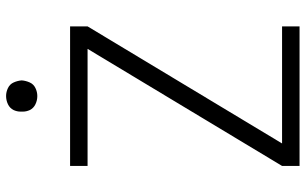

<svg xmlns="http://www.w3.org/2000/svg" viewBox="-202 -778 980 615"><g transform="rotate(-90 287.5 -470.0)"><path d="M64 0V-56L439 -679H64V-735H511V-679L136 -56H511V0ZM288 -840Q274 -840 261.5 -846Q249 -852 243 -864Q238 -875 238 -886V-894Q238 -905 243 -916Q249 -928 261.5 -934Q274 -940 288 -940Q301 -940 313.5 -934Q326 -928 331.5 -915.5Q337 -903 338 -890Q337 -877 331.5 -864.5Q326 -852 313.5 -846Q301 -840 288 -840Z"/></g></svg>

Font: Jozsika Light
Style: Regular
Weight: 300
Monospace: yes
Designer: Belleve Invis
Foundry: Belleve Invis
Version: 2.1.0